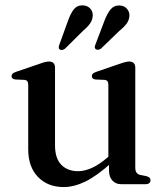

<svg xmlns="http://www.w3.org/2000/svg" viewBox="-20 -708 634 738"><path d="M399 -53V-89L396.5 -92V-381Q396.5 -391 393 -395.8Q389.5 -400.5 381.5 -401L347 -402.5Q339.5 -403.5 336.2 -406.8Q333 -410 333 -415Q333 -421 336.8 -424.8Q340.5 -428.5 350.5 -432L438 -462Q452 -467 461 -469.2Q470 -471.5 477 -471.5Q488.5 -471.5 494.2 -465.2Q500 -459 500 -448V-63.5Q500 -51 504.8 -44.5Q509.5 -38 519 -35.5L542.5 -31Q551 -28.5 554.8 -24.8Q558.5 -21 558.5 -15Q558.5 -8 553.5 -4Q548.5 0 538 0H446Q425 0 412 -14Q399 -28 399 -53ZM88.5 -134V-381Q88.5 -391 85 -395.8Q81.5 -400.5 73.5 -401L39 -402.5Q31 -403.5 27.8 -406.8Q24.5 -410 24.5 -415Q24.5 -421 28.2 -424.8Q32 -428.5 42 -432L130 -462Q144.5 -467.5 153.2 -469.5Q162 -471.5 168 -471.5Q180 -471.5 185.8 -465.2Q191.5 -459 191.5 -448V-149.5Q191.5 -99 215.8 -74.5Q240 -50 280 -50Q305 -50 333 -62.5Q361 -75 393 -102.5L414 -120.5L431.5 -102.5L410.5 -84Q352 -31.5 308.2 -10.2Q264.5 11 225 11Q163.5 11 126 -27.8Q88.5 -66.5 88.5 -134ZM241.5 -628.5Q251 -655.5 263.2 -671.5Q275.5 -687.5 297.5 -687.5Q315.5 -687 326.2 -675.8Q337 -664.5 336.5 -649Q336 -632 326.5 -618.2Q317 -604.5 300 -590.5L229.5 -520.5Q224.5 -517 219.2 -516Q214 -515 209.5 -518Q205.5 -521 205.8 -525.5Q206 -530 208 -536ZM382 -629.5Q392.5 -656.5 405.2 -672Q418 -687.5 439 -687Q457 -686.5 467.5 -674.8Q478 -663 477.5 -647.5Q476.5 -630.5 466.5 -617Q456.5 -603.5 439.5 -590L368 -521Q363 -517.5 357.5 -516.8Q352 -516 348 -519Q344 -522.5 344.2 -527Q344.5 -531.5 347 -537.5Z"/></svg>

Font: Fraunces 36pt
Style: Regular
Weight: 400
Version: Version 1.000;[b76b70a41]